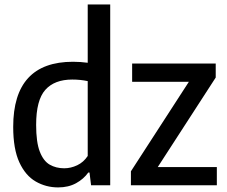

<svg xmlns="http://www.w3.org/2000/svg" viewBox="-20 -828 1013 858"><path d="M240 9.5Q185.5 9.5 139.8 -16.8Q94 -43 66.5 -102.5Q39 -162 39 -261Q39 -552 306.5 -552Q323 -552 340 -550.8Q357 -549.5 372 -547.5V-808H472.5V0H387L380 -57H374.5Q354 -28 319.8 -9.2Q285.5 9.5 240 9.5ZM267 -76Q296.5 -76 325 -89.5Q353.5 -103 372 -131V-465.5Q339.5 -472.5 303 -472.5Q223.5 -472.5 182.5 -426.5Q141.5 -380.5 141.5 -270Q141.5 -192.5 157.8 -150.5Q174 -108.5 202.2 -92.2Q230.5 -76 267 -76ZM565 0V-62.5L824 -462.5H570.5V-544H944V-481.5L685 -81.5H949V0Z"/></svg>

Font: Encode Sans SmCnd Md
Style: Regular
Weight: 500
Width: 4
Designer: Multiple Designers
Foundry: Impallari Type
Version: Version 3.002; ttfautohint (v1.8.3) -l 8 -r 50 -G 200 -x 14 